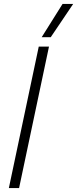

<svg xmlns="http://www.w3.org/2000/svg" viewBox="-20 -956 392 976"><path d="M298 -936H352L238 -767H192ZM177 -719H229L77 0H25Z"/></svg>

Font: Prompt ExtraLight
Style: Italic
Weight: 275
Italic angle: -12°
Designer: Katatrad Team
Foundry: CadsonDemak
Version: Version 1.000